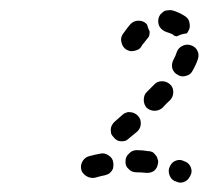

<svg xmlns="http://www.w3.org/2000/svg" viewBox="-20 -600 423 390"><path d="M345 -229Q349 -229 353 -230Q358 -232 361 -235Q364 -238 366 -242Q371 -250 368 -259Q365 -268 356 -272H355Q347 -277 338 -274Q329 -271 325 -262Q321 -254 324 -245Q327 -236 335 -232H336Q340 -230 345 -229ZM201 -247Q205 -250 207 -253Q210 -257 210 -261Q211 -266 210 -270Q209 -279 201 -284Q193 -290 184 -288Q173 -286 162 -283Q153 -281 148 -273Q143 -265 145 -256Q146 -251 149 -248Q152 -244 156 -242Q159 -240 164 -239Q168 -238 173 -239Q183 -242 193 -244Q197 -245 201 -247ZM293 -253Q300 -259 301 -269Q302 -273 300 -277Q299 -282 296 -285Q293 -289 290 -291Q286 -293 281 -293Q270 -295 258 -295Q248 -295 242 -288Q235 -282 235 -273Q234 -263 241 -257Q247 -250 257 -250Q267 -250 276 -249Q286 -248 293 -253ZM207 -345Q205 -341 205 -337Q205 -332 206 -328Q208 -324 211 -321Q214 -317 218 -315Q222 -313 226 -313Q231 -313 235 -314Q239 -316 242 -319L259 -333Q262 -336 264 -340Q266 -344 266 -349Q266 -353 265 -357Q263 -362 260 -365Q257 -368 253 -370Q249 -372 245 -372Q240 -373 236 -371Q232 -370 229 -367L212 -352Q209 -349 207 -345ZM272 -397Q272 -388 278 -381Q285 -375 294 -375Q303 -375 310 -381Q318 -390 326 -397Q332 -404 332 -413Q332 -423 325 -429Q318 -435 309 -435Q299 -435 293 -428Q286 -421 278 -413Q272 -407 272 -397ZM330 -461Q333 -452 341 -448Q349 -443 358 -446Q367 -448 371 -456Q378 -468 382 -480Q385 -489 381 -497Q377 -505 368 -508Q359 -511 351 -507Q342 -503 339 -494Q337 -487 332 -478Q328 -470 330 -461ZM278 -520Q281 -523 283 -527Q284 -531 284 -536Q281 -542 279 -549Q279 -550 278 -551Q278 -551 277 -552Q271 -558 261 -558Q252 -558 245 -551Q239 -544 234 -537Q231 -533 229 -530Q224 -522 227 -513Q229 -504 237 -499Q241 -497 245 -496Q250 -496 254 -497Q258 -498 262 -500Q266 -503 268 -507Q268 -508 270 -510Q274 -515 278 -520ZM318 -535Q309 -538 304 -546Q300 -554 302 -563Q303 -567 306 -571Q309 -574 313 -577Q316 -579 321 -579Q325 -580 330 -579Q344 -575 356 -567Q364 -562 365 -553Q367 -543 362 -536Q361 -535 361 -534Q360 -533 359 -532Q359 -532 358 -532Q349 -531 341 -527Q340 -527 339 -526Q337 -527 335 -527Q333 -528 331 -530Q325 -533 318 -535Z"/></svg>

Font: FRB American Cursive Dashed Extrabold
Style: Bold Italic
Weight: 800
Italic angle: -25°
Version: Version 2.0;Modular Font Editor K font №1